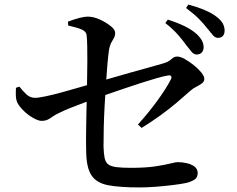

<svg xmlns="http://www.w3.org/2000/svg" viewBox="-20 -825 1040 842"><path d="M842 -586Q830 -586 820 -598Q810 -610 796 -628Q782 -648 760.5 -672.5Q739 -697 705 -724L716 -739Q757 -726 789 -710.5Q821 -695 842 -676Q859 -660 866 -646Q873 -632 873 -618Q873 -604 865 -595Q857 -586 842 -586ZM592 -3Q507 -3 455.5 -12.5Q404 -22 381.5 -55.5Q359 -89 358 -159Q357 -194 357.5 -240Q358 -286 359 -332Q360 -378 361 -412Q361 -444 362 -481.5Q363 -519 363 -556Q363 -593 362.5 -622.5Q362 -652 360 -669Q359 -687 337.5 -696Q316 -705 279 -713L278 -730Q304 -740 326.5 -746Q349 -752 366 -752Q390 -752 417.5 -739.5Q445 -727 465 -711Q485 -695 485 -681Q485 -667 479 -657.5Q473 -648 467 -636Q461 -624 458 -606Q455 -586 451.5 -548Q448 -510 445 -462.5Q442 -415 439 -364Q436 -313 435 -265.5Q434 -218 434 -182Q435 -150 439 -131.5Q443 -113 455 -104Q467 -95 491 -92Q515 -89 554 -89Q619 -89 661.5 -95.5Q704 -102 727.5 -108Q751 -114 759 -114Q778 -114 798.5 -109.5Q819 -105 833 -94.5Q847 -84 847 -66Q847 -46 832.5 -37Q818 -28 798 -23Q775 -18 738.5 -13.5Q702 -9 663 -6Q624 -3 592 -3ZM585 -279Q631 -330 669 -382Q707 -434 729 -476Q734 -486 730.5 -491Q727 -496 716 -494Q698 -491 666.5 -482Q635 -473 598 -461Q561 -449 522.5 -436Q484 -423 451 -411.5Q418 -400 396 -392Q373 -384 345.5 -373.5Q318 -363 291 -352.5Q264 -342 242 -331Q222 -322 210.5 -313.5Q199 -305 188.5 -300Q178 -295 162 -295Q148 -295 125 -308Q102 -321 83 -340Q64 -359 56 -375Q50 -389 49.5 -405.5Q49 -422 50 -440L65 -445Q80 -426 96 -411Q112 -396 134 -396Q149 -396 182 -403Q215 -410 254.5 -421Q294 -432 330.5 -442.5Q367 -453 390 -460Q419 -468 461 -480.5Q503 -493 548 -505.5Q593 -518 632.5 -529Q672 -540 696 -547Q720 -554 731.5 -565.5Q743 -577 757 -577Q771 -577 790.5 -566Q810 -555 829.5 -539.5Q849 -524 862.5 -507.5Q876 -491 876 -479Q876 -467 865 -459Q854 -451 840 -444Q826 -437 815 -427Q788 -403 754.5 -374.5Q721 -346 682 -318Q643 -290 601 -264ZM936 -659Q923 -659 913 -671.5Q903 -684 887 -703Q873 -721 853 -741.5Q833 -762 796 -790L806 -805Q847 -794 878.5 -780.5Q910 -767 929 -752Q949 -737 957 -722Q965 -707 965 -691Q965 -676 957.5 -667.5Q950 -659 936 -659Z"/></svg>

Font: Noto Serif HK ExtraLight SemiBold
Style: Regular
Weight: 600
Version: Version 2.002-H1;hotconv 1.1.0;makeotfexe 2.6.0